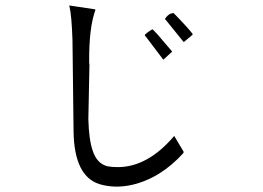

<svg xmlns="http://www.w3.org/2000/svg" viewBox="-20 -681 960 702"><path d="M685 -556Q683 -552 659 -533Q656 -531 653 -528H651L583 -612Q597 -633 615 -633Q667 -580 685 -556ZM609 -492 582 -467Q579 -465 577 -463L514 -546Q511 -549 509 -552Q511 -558 537 -574Q543 -572 609 -493ZM651 -127V-122Q567 -29 462 -5Q399 9 343 -8Q252 -37 249 -198L245 -534Q242 -625 234 -657Q233 -659 233 -661L327 -647L329 -645Q305 -580 306 -454Q306 -450 307 -443L303 -245Q305 -170 319 -130Q334 -83 373 -73Q388 -70 411 -70Q520 -70 617 -184Z"/></svg>

Font: cwTeXYen
Style: Medium
Weight: 500
Version: Version 1.17